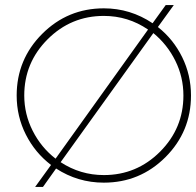

<svg xmlns="http://www.w3.org/2000/svg" viewBox="-20 -708 776 760"><path d="M668 -688 605 -601Q666 -553 701 -482Q736 -411 736 -330Q736 -187 635 -86Q534 15 391 15Q288 15 202 -41L150 32H119L182 -55Q119 -103 82.5 -175Q46 -247 46 -330Q46 -473 147 -574Q248 -675 391 -675Q496 -675 584 -616L636 -688ZM76 -330Q76 -256 109.5 -190Q143 -124 200 -80L566 -591Q487 -645 391 -645Q261 -645 168.5 -552.5Q76 -460 76 -330ZM220 -66Q298 -15 391 -15Q521 -15 613.5 -107.5Q706 -200 706 -330Q706 -403 674 -467.5Q642 -532 587 -577Z"/></svg>

Font: Human Sans ExtraLight
Style: Regular
Weight: 200
Designer: Tim Radville
Foundry: Continuum
Version: Version 1.000;FEAKit 1.0